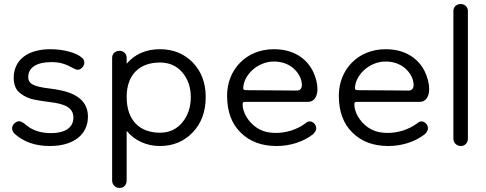

<svg xmlns="http://www.w3.org/2000/svg" viewBox="-20 -708 2412 952"><path d="M227 16C347 16 416 -42 416 -130C416 -245 287 -261 227 -269C184 -274 156 -281 142 -289C127 -297 120 -309 120 -326C120 -375 165 -400 234 -400C277 -400 302 -392 341 -371C349 -367 358 -362 366 -362C383 -362 398 -382 398 -397C398 -408 394 -416 386 -422C359 -446 297 -464 230 -464C115 -464 48 -409 48 -322C48 -287 59 -262 80 -246C101 -229 126 -218 155 -213C183 -208 207 -204 227 -202C302 -193 344 -174 344 -125C344 -78 307 -48 232 -48C179 -48 138 -63 106 -91C93 -102 82 -107 74 -107C63 -107 40 -93 40 -72C40 -63 44 -54 51 -46C96 -5 154 16 227 16Z M773 16C839 16 893 -7 936 -52C979 -97 1000 -156 1000 -227C1000 -296 979 -353 936 -398C893 -442 839 -464 773 -464C704 -464 649 -440 608 -392V-421C608 -444 590 -456 573 -456C553 -456 536 -444 536 -421V187C536 208 552 224 573 224C594 224 608 208 608 187V-59C647 -12 705 16 773 16ZM773 -50C674 -50 608 -110 608 -227C608 -340 674 -398 773 -398C819 -398 856 -382 884 -349C912 -316 926 -275 926 -227C926 -177 912 -135 884 -101C856 -67 819 -50 773 -50Z M1352 16C1415 16 1482 -3 1533 -43C1543 -53 1548 -63 1548 -72C1548 -91 1531 -106 1516 -106C1509 -106 1503 -104 1498 -99C1451 -63 1395 -49 1349 -49C1341 -49 1334 -49 1327 -50C1298 -52 1273 -61 1251 -76C1207 -107 1183 -154 1183 -190C1183 -203 1188 -203 1200 -203H1508C1537 -203 1554 -229 1554 -266C1554 -295 1546 -325 1531 -356C1500 -417 1437 -464 1338 -464C1199 -464 1106 -361 1106 -234C1106 -156 1128 -95 1173 -51C1218 -6 1277 16 1352 16ZM1200 -261C1191 -261 1186 -264 1186 -269C1186 -334 1256 -403 1338 -403C1375 -403 1407 -392 1433 -371C1458 -349 1473 -324 1476 -296C1477 -293 1477 -289 1477 -286C1477 -273 1470 -259 1453 -259Z M1906 16C1969 16 2036 -3 2087 -43C2097 -53 2102 -63 2102 -72C2102 -91 2085 -106 2070 -106C2063 -106 2057 -104 2052 -99C2005 -63 1949 -49 1903 -49C1895 -49 1888 -49 1881 -50C1852 -52 1827 -61 1805 -76C1761 -107 1737 -154 1737 -190C1737 -203 1742 -203 1754 -203H2062C2091 -203 2108 -229 2108 -266C2108 -295 2100 -325 2085 -356C2054 -417 1991 -464 1892 -464C1753 -464 1660 -361 1660 -234C1660 -156 1682 -95 1727 -51C1772 -6 1831 16 1906 16ZM1754 -261C1745 -261 1740 -264 1740 -269C1740 -334 1810 -403 1892 -403C1929 -403 1961 -392 1987 -371C2012 -349 2027 -324 2030 -296C2031 -293 2031 -289 2031 -286C2031 -273 2024 -259 2007 -259Z M2265 16C2286 16 2300 0 2300 -21V-653C2300 -676 2282 -688 2265 -688C2245 -688 2228 -676 2228 -653V-21C2228 0 2244 16 2265 16Z"/></svg>

Font: Dongle Light
Style: Regular
Weight: 300
Designer: Yanghee Ryu
Foundry: Yanghee Ryu
Version: Version 2.000